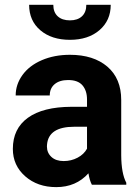

<svg xmlns="http://www.w3.org/2000/svg" viewBox="-20 -765 576 795"><path d="M360.4 0Q350.6 -19 346.2 -47.4Q294.9 9.8 212.9 9.8Q135.3 9.8 84.2 -35.2Q33.2 -80.1 33.2 -148.4Q33.2 -232.4 95.5 -277.3Q157.7 -322.3 275.4 -322.8H340.3V-353Q340.3 -389.6 321.5 -411.6Q302.7 -433.6 262.2 -433.6Q226.6 -433.6 206.3 -416.5Q186 -399.4 186 -369.6H44.9Q44.9 -415.5 73.2 -454.6Q101.6 -493.7 153.3 -515.9Q205.1 -538.1 269.5 -538.1Q367.2 -538.1 424.6 -489Q481.9 -439.9 481.9 -351.1V-122.1Q482.4 -46.9 502.9 -8.3V0ZM243.7 -98.1Q274.9 -98.1 301.3 -112.1Q327.6 -126 340.3 -149.4V-240.2H287.6Q181.6 -240.2 174.8 -167L174.3 -158.7Q174.3 -132.3 192.9 -115.2Q211.4 -98.1 243.7 -98.1ZM438.5 -745.1Q438.5 -680.2 391.8 -640.1Q345.2 -600.1 269.5 -600.1Q193.8 -600.1 147.2 -639.6Q100.6 -679.2 100.6 -745.1H200.7Q200.7 -714.4 219 -697.5Q237.3 -680.7 269.5 -680.7Q301.3 -680.7 319.3 -697.5Q337.4 -714.4 337.4 -745.1Z"/></svg>

Font: SteelSelectRoboto
Style: Roboto-Bold
Weight: 700
Designer: Google
Version: Version 2.137; 2017